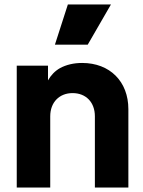

<svg xmlns="http://www.w3.org/2000/svg" viewBox="-20 -840 639 860"><path d="M373 -640 477 -820H284L226 -640ZM205 0V-319C205 -382 246 -423 305 -423C365 -423 405 -382 405 -319V0H555V-351C555 -475 472 -558 348 -558C310 -558 277 -550 249 -535C226 -522 208 -503 195 -480V-546H55V0Z"/></svg>

Font: Plus Jakarta Sans ExtraBold
Style: Regular
Weight: 800
Designer: Gumpita Rahayu
Foundry: Tokotype
Version: Version 2.071;gftools[0.9.30]